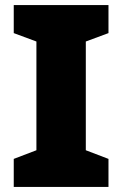

<svg xmlns="http://www.w3.org/2000/svg" viewBox="-20 -734 480 754"><path d="M406 0H34V-110L123 -144V-571L34 -604V-714H406V-604L317 -571V-144L406 -110Z"/></svg>

Font: Noto Sans Hebrew Black
Style: Regular
Weight: 900
Designer: Monotype Design Team
Foundry: Monotype Imaging Inc.
Version: Version 2.003